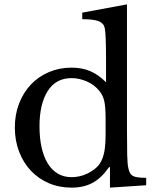

<svg xmlns="http://www.w3.org/2000/svg" viewBox="-20 -850 715 880"><path d="M484 -84H480Q444 -33 403.5 -11.5Q363 10 308 10Q251 10 203.5 -10.5Q156 -31 121.5 -67.5Q87 -104 67.5 -155Q48 -206 48 -266Q48 -325 67.5 -375.5Q87 -426 121.5 -462.5Q156 -499 204 -519.5Q252 -540 308 -540Q356 -540 393.5 -524Q431 -508 466 -473V-575Q466 -632 464.5 -670Q463 -708 460 -722Q455 -744 432 -753Q409 -762 357 -762V-792L562 -830V-253Q562 -184 563 -139.5Q564 -95 569 -76Q572 -64 576.5 -56Q581 -48 589.5 -43.5Q598 -39 612.5 -37Q627 -35 650 -35V-1L484 10ZM464 -305Q464 -357 458.5 -384Q453 -411 437 -431Q414 -461 378.5 -476.5Q343 -492 308 -492Q236 -492 198.5 -432.5Q161 -373 161 -271Q161 -218 170.5 -175Q180 -132 198.5 -101.5Q217 -71 244.5 -54.5Q272 -38 308 -38Q326 -38 344.5 -42Q363 -46 380.5 -54.5Q398 -63 413 -74.5Q428 -86 438 -101Q452 -123 458 -154Q464 -185 464 -239Z"/></svg>

Font: Libre Baskerville
Style: Regular
Weight: 400
Designer: Pablo Impallari, Rodrigo Fuenzalida
Foundry: Pablo Impallari, Rodrigo Fuenzalida
Version: Version 1.000; ttfautohint (v0.93) -l 8 -r 50 -G 200 -x 14 -